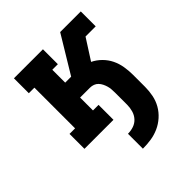

<svg xmlns="http://www.w3.org/2000/svg" viewBox="-200 -653 1001 1001"><g transform="rotate(-45 300.0 -152.5)"><path d="M279 215V105Q301 105 321.5 98Q342 91 356.5 75Q371 59 377 37.5Q383 16 383 -5V-94Q383 -107 382 -119.5Q381 -132 377.5 -144Q374 -156 368.5 -167Q363 -178 354.5 -187Q346 -196 334 -200.5Q322 -205 309 -205H236V-110H277V0H63V-110H104V-410H63V-520H277V-410H236V-315H280L404 -520H556V-410H481L408 -296Q435 -283 457 -261Q479 -239 492 -212Q505 -185 510 -154.5Q515 -124 515 -94V-5Q515 26 509 56Q503 86 488 112.5Q473 139 449.5 160Q426 181 398 193.5Q370 206 340 210.5Q310 215 279 215Z"/></g></svg>

Font: Iosevka Etoile Extrabold
Style: Regular
Weight: 800
Designer: Belleve Invis
Foundry: Belleve Invis
Version: Version 22.1.2; ttfautohint (v1.8.4)